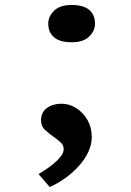

<svg xmlns="http://www.w3.org/2000/svg" viewBox="-20 -556 527 772"><path d="M180 196 135 144Q179 118 207.5 91.5Q236 65 236 44Q236 28 225 17.5Q214 7 197 -5Q177 -19 161 -33.5Q145 -48 145 -72Q145 -105 169 -122Q193 -139 227 -139Q259 -139 287 -121Q315 -103 332 -73Q349 -43 349 -5Q349 25 335 55Q321 85 296.5 112Q272 139 242 160.5Q212 182 180 196ZM268 -386Q221 -386 197.5 -406Q174 -426 174 -461Q174 -490 197.5 -513Q221 -536 268 -536Q316 -536 339 -516Q362 -496 362 -461Q362 -432 338.5 -409Q315 -386 268 -386Z"/></svg>

Font: Lexend Peta
Style: Regular
Weight: 400
Designer: Bonnie Shaver-Troup, Thomas Jockin
Foundry: Lexend
Version: Version 1.007